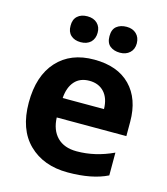

<svg xmlns="http://www.w3.org/2000/svg" viewBox="-113 -840 817 938"><g transform="rotate(15 295.5 -371.0)"><path d="M300.8 -556.2Q418.9 -556.2 483.4 -490.2Q547.9 -424.3 547.9 -308.1V-235.8H195.8Q198.2 -172.4 233.4 -136.7Q268.6 -101.1 332 -101.1Q425.8 -101.1 517.1 -144V-28.8Q439.5 9.8 316.4 9.8Q193.4 9.8 119.1 -63Q44.9 -135.7 44.9 -271Q44.9 -406.2 113.3 -481.4Q181.6 -556.6 300.8 -556.2ZM199.2 -335H408.2Q407.2 -389.6 379.4 -419.9Q351.6 -450.2 304.2 -450.2Q256.8 -450.2 230 -419.9Q203.1 -389.6 199.2 -335ZM412.1 -752Q442.4 -752 460.9 -734.4Q479.5 -716.8 480 -686.5Q480 -656.2 460.9 -638.7Q441.9 -621.1 411.6 -621.1Q380.9 -621.1 361.3 -636.7Q341.8 -652.3 341.8 -686.5Q341.8 -720.7 361.3 -736.3Q380.9 -752 412.1 -752ZM145 -686.5Q144.5 -717.8 163.1 -734.9Q181.6 -752 213.4 -752Q245.1 -752 263.7 -733.9Q282.2 -715.8 281.7 -686.5Q281.7 -657.2 263.2 -638.7Q244.1 -621.1 212.9 -621.1Q181.6 -621.1 163.1 -638.2Q144.5 -655.3 145 -686.5Z"/></g></svg>

Font: OpenSans-Bold
Style: Bold
Weight: 700
Foundry: Ascender Corporation
Version: Version 1.10